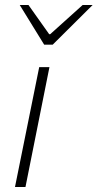

<svg xmlns="http://www.w3.org/2000/svg" viewBox="-20 -749 391 769"><path d="M40 0 137 -480H178L82 0ZM157 -570 59 -729H94L177 -612H181L311 -729H351L191 -570Z"/></svg>

Font: Source Sans 3 ExtraLight Light
Style: Italic
Weight: 300
Italic angle: -11°
Version: Version 3.052;hotconv 1.1.0;makeotfexe 2.6.0